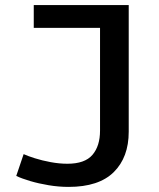

<svg xmlns="http://www.w3.org/2000/svg" viewBox="-20 -731 631 761"><path d="M44.4 -33.7 73.7 -120.1Q89.4 -112.8 117.9 -103.8Q146.5 -94.7 180.7 -88.4Q214.8 -82 247.1 -82Q316.4 -82 346.4 -117.2Q376.5 -152.3 376.5 -213.4V-620.6H113.8V-710.9H490.2V-209Q490.2 -107.4 430.9 -48.8Q371.6 9.8 252 9.8Q212.9 9.8 173.1 3.2Q133.3 -3.4 99.6 -13.4Q65.9 -23.4 44.4 -33.7Z"/></svg>

Font: Monda Medium
Style: Regular
Weight: 500
Designer: Vernon Adams
Foundry: Vernon Adams
Version: Version 2.200